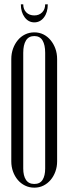

<svg xmlns="http://www.w3.org/2000/svg" viewBox="-20 -856 316 884"><path d="M32 -584Q32 -610 40 -632Q48 -654 62 -671Q76 -688 95.5 -697.5Q115 -707 138 -707Q161 -707 180 -697.5Q199 -688 213 -671Q227 -654 235 -632Q243 -610 243 -584V-113Q243 -88 235 -66Q227 -44 213 -27.5Q199 -11 180 -1.5Q161 8 138 8Q115 8 95.5 -1.5Q76 -11 62 -27.5Q48 -44 40 -66Q32 -88 32 -113ZM87 -80Q87 -47 99.5 -28Q112 -9 138 -9Q164 -9 176 -28Q188 -47 188 -80V-613Q188 -649 176 -669.5Q164 -690 138 -690Q112 -690 99.5 -669.5Q87 -649 87 -613ZM188 -836H200Q200 -799 182.5 -776Q165 -753 138 -753Q111 -753 93.5 -776.5Q76 -800 76 -836H87Q87 -813 101 -799Q115 -785 138 -785Q160 -785 174 -799Q188 -813 188 -836Z"/></svg>

Font: Moniqa Cond Heading
Style: Regular
Weight: 400
Width: 3
Designer: Rajesh Rajput
Foundry: Rajesh Rajput
Version: Version 1.000